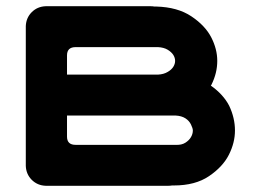

<svg xmlns="http://www.w3.org/2000/svg" viewBox="-20 -598 811 614"><path d="M712.9 -259.8Q731.4 -220.7 731.4 -180.7Q731.4 -141.6 711.9 -103Q692.4 -64.5 648.4 -34.7Q604.5 -4.9 536.1 -4.9H530.3Q524.4 -3.9 518.6 -3.9H126Q99.6 -4.9 81.5 -22.9Q63.5 -41 62.5 -67.4V-514.6Q63.5 -541 81.5 -559.1Q99.6 -577.1 126 -578.1H461.9Q467.8 -578.1 473.6 -577.1H479.5Q547.9 -575.2 591.8 -545.9Q635.7 -516.6 655.3 -479Q674.8 -441.4 674.8 -403.3Q674.8 -364.3 656.2 -327.1Q655.3 -325.2 654.3 -324.2Q694.3 -295.9 712.9 -259.8ZM542 -134.8Q560.5 -133.8 572.8 -141.6Q585 -149.4 590.8 -159.7Q596.7 -169.9 596.7 -180.7Q596.7 -187.5 590.8 -199.7Q585 -211.9 572.8 -219.7Q560.5 -227.5 542 -228.5H479.5H194.3V-161.1Q194.3 -134.8 221.7 -134.8H229.5ZM516.6 -368.2Q528.3 -375 534.2 -384.3Q540 -393.6 540 -403.3Q540 -413.1 534.2 -422.4Q528.3 -431.6 516.1 -439Q503.9 -446.3 485.4 -447.3H221.7Q194.3 -447.3 194.3 -420.9V-359.4H485.4Q503.9 -360.4 516.6 -368.2Z"/></svg>

Font: Nico Moji
Style: Regular
Weight: 400
Version: Version 1.02